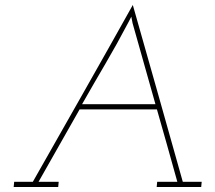

<svg xmlns="http://www.w3.org/2000/svg" viewBox="-20 -752 864 772"><path d="M37 -21 35 0H214L216 -21H135L300 -312H611Q632 -239 652.5 -166Q673 -93 693 -21H612L610 0H789L791 -21H715Q665 -199 615 -376Q565 -553 514 -732Q414 -553 313.5 -376Q213 -199 112 -21ZM310 -333Q356 -414 403.5 -495Q451 -576 494 -658Q495 -660 498 -665.5Q501 -671 508 -685L513 -659L605 -333Z"/></svg>

Font: Josefin Slab ExtraLight
Style: Italic
Weight: 250
Italic angle: -12°
Designer: Santiago Orozco
Foundry: Typemade
Version: Version 2.100